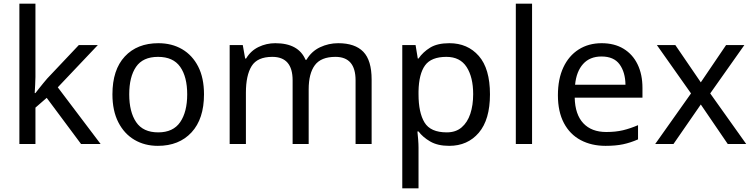

<svg xmlns="http://www.w3.org/2000/svg" viewBox="-20 -780 4080 1040"><path d="M172 -363Q172 -347 170.5 -321Q169 -295 168 -276H172Q178 -284 190 -299Q202 -314 214.5 -329.5Q227 -345 236 -355L407 -536H510L293 -307L525 0H419L233 -250L172 -197V0H85V-760H172Z M1085 -269Q1085 -136 1017.5 -63Q950 10 835 10Q764 10 708.5 -22.5Q653 -55 621 -117.5Q589 -180 589 -269Q589 -402 656 -474Q723 -546 838 -546Q911 -546 966.5 -513.5Q1022 -481 1053.5 -419.5Q1085 -358 1085 -269ZM680 -269Q680 -174 717.5 -118.5Q755 -63 837 -63Q918 -63 956 -118.5Q994 -174 994 -269Q994 -364 956 -418Q918 -472 836 -472Q754 -472 717 -418Q680 -364 680 -269Z M1812 -546Q1903 -546 1948 -499.5Q1993 -453 1993 -349V0H1906V-345Q1906 -472 1797 -472Q1719 -472 1685.5 -427Q1652 -382 1652 -296V0H1565V-345Q1565 -472 1455 -472Q1374 -472 1343 -422Q1312 -372 1312 -278V0H1224V-536H1295L1308 -463H1313Q1338 -505 1380.5 -525.5Q1423 -546 1471 -546Q1597 -546 1635 -456H1640Q1667 -502 1713.5 -524Q1760 -546 1812 -546Z M2414 -546Q2513 -546 2573.5 -477Q2634 -408 2634 -269Q2634 -132 2573.5 -61Q2513 10 2413 10Q2351 10 2310.5 -13.5Q2270 -37 2247 -68H2241Q2243 -51 2245 -25Q2247 1 2247 20V240H2159V-536H2231L2243 -463H2247Q2271 -498 2310 -522Q2349 -546 2414 -546ZM2398 -472Q2316 -472 2282.5 -426Q2249 -380 2247 -286V-269Q2247 -170 2279.5 -116.5Q2312 -63 2400 -63Q2449 -63 2480.5 -90Q2512 -117 2527.5 -163.5Q2543 -210 2543 -270Q2543 -362 2507.5 -417Q2472 -472 2398 -472Z M2862 0H2774V-760H2862Z M3239 -546Q3308 -546 3357.5 -516Q3407 -486 3433.5 -431.5Q3460 -377 3460 -304V-251H3093Q3095 -160 3139.5 -112.5Q3184 -65 3264 -65Q3315 -65 3354.5 -74.5Q3394 -84 3436 -102V-25Q3395 -7 3355 1.5Q3315 10 3260 10Q3184 10 3125.5 -21Q3067 -52 3034.5 -113.5Q3002 -175 3002 -264Q3002 -352 3031.5 -415Q3061 -478 3114.5 -512Q3168 -546 3239 -546ZM3238 -474Q3175 -474 3138.5 -433.5Q3102 -393 3095 -321H3368Q3367 -389 3336 -431.5Q3305 -474 3238 -474Z M3723 -274 3538 -536H3638L3776 -334L3913 -536H4012L3827 -274L4022 0H3922L3776 -214L3628 0H3529Z"/></svg>

Font: Noto Sans Nabataean
Style: Regular
Weight: 400
Designer: Monotype Design Team
Foundry: Monotype Imaging Inc.
Version: Version 2.001; ttfautohint (v1.8.4.7-5d5b)